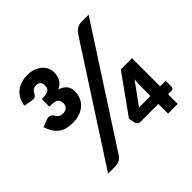

<svg xmlns="http://www.w3.org/2000/svg" viewBox="-168 -863 1039 1039"><g transform="rotate(-45 351.0 -343.5)"><path d="M31.2 0ZM215.3 -35.2Q202.6 -14.6 187.7 -7.3Q172.9 0 153.3 0H100.6L516.1 -642.1Q528.3 -661.6 543.7 -672.1Q559.1 -682.6 581.1 -682.6H634.3ZM633.8 -134.8H676.3V-90.3Q676.3 -84.5 671.9 -79.3Q667.5 -74.2 659.7 -74.2H633.8V0H559.6V-74.2H424.8Q413.1 -74.2 406.2 -79.3Q399.4 -84.5 397.9 -92.3L390.6 -130.4L548.3 -350.1H633.8ZM559.6 -205.6Q559.6 -217.3 560.3 -231Q561 -244.6 563 -259.8L472.2 -134.8H559.6ZM168 -686.5Q195.3 -686.5 216.6 -678.7Q237.8 -670.9 252.4 -658Q267.1 -645 274.7 -628.7Q282.2 -612.3 282.2 -595.2Q282.2 -565.9 270.3 -545.2Q258.3 -524.4 231.9 -512.7Q259.8 -503.4 274.2 -486.6Q288.6 -469.7 288.6 -441.9Q288.6 -412.6 277.6 -391.1Q266.6 -369.6 248.8 -355.7Q231 -341.8 208.5 -335.2Q186 -328.6 163.1 -328.6Q137.7 -328.6 117.4 -333.3Q97.2 -337.9 81.1 -349.1Q64.9 -360.4 52.7 -378.7Q40.5 -397 31.2 -424.3L69.8 -439.9Q85 -446.3 97.4 -443.1Q109.9 -439.9 115.2 -429.7Q120.6 -418.9 131.1 -410.4Q141.6 -401.9 158.7 -401.9Q178.2 -401.9 188.7 -412.6Q199.2 -423.3 199.2 -438.5Q199.2 -451.2 196 -459.5Q192.9 -467.8 185.1 -472.4Q177.2 -477.1 164.6 -479Q151.9 -481 132.3 -481V-538.6Q151.9 -538.6 164.6 -541.3Q177.2 -543.9 184.3 -549.1Q191.4 -554.2 194.1 -561.8Q196.8 -569.3 196.8 -579.1Q196.8 -594.7 188.7 -604.2Q180.7 -613.8 163.1 -613.8Q147.5 -613.8 139.2 -607.4Q130.9 -601.1 125.5 -589.8Q119.1 -576.7 111.3 -572.8Q103.5 -568.8 85.9 -571.8L40 -579.6Q43.9 -606.9 55.2 -627Q66.4 -647 83.3 -660.2Q100.1 -673.3 121.6 -679.9Q143.1 -686.5 168 -686.5Z"/></g></svg>

Font: Carlito
Style: Bold
Weight: 700
Designer: Lukasz Dziedzic
Foundry: tyPoland Lukasz Dziedzic
Version: Version 1.104